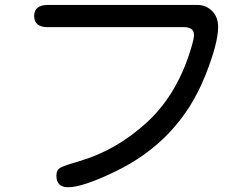

<svg xmlns="http://www.w3.org/2000/svg" viewBox="-20 -747 1040 793"><path d="M794.9 -726.6Q831.1 -726.6 856 -701.7Q880.9 -676.8 880.9 -635.7Q880.9 -567.4 827.1 -433.1Q773.4 -298.8 679.7 -199.7Q585.9 -100.6 453.1 -37.1Q320.3 26.4 261.7 26.4Q212.9 26.4 212.9 -21.5Q212.9 -45.9 231 -55.2Q249 -64.5 309.6 -82Q462.9 -127 589.4 -244.1Q715.8 -361.3 772.5 -558.6Q781.2 -588.9 781.2 -601.6Q781.2 -634.8 740.2 -634.8H177.7Q121.1 -634.8 121.1 -680.7Q121.1 -726.6 177.7 -726.6Z"/></svg>

Font: MotoyaLMaru
Style: W3 mono
Weight: 400
Version: Version 1.01